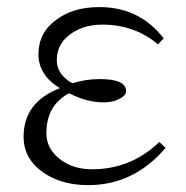

<svg xmlns="http://www.w3.org/2000/svg" viewBox="-20 -520 540 556"><path d="M459.5 -91.8Q367.7 16.1 235.4 16.1Q164.6 16.1 114.3 -14.6Q48.3 -55.2 48.3 -124Q48.3 -224.1 153.3 -264.6Q91.3 -302.7 91.3 -362.8Q91.3 -425.3 142.6 -462.4Q191.4 -499.5 267.6 -499.5Q384.3 -499.5 454.1 -408.7L437.5 -391.6Q369.6 -448.7 276.4 -448.7Q210.9 -448.7 170.4 -409.7Q144.5 -383.8 144.5 -345.7Q144.5 -304.2 189.5 -278.8Q228.5 -291 269 -291Q345.2 -291 345.2 -255.9Q345.2 -247.1 335.4 -239.7Q313.5 -223.6 280.3 -223.6Q231 -223.6 180.2 -250Q114.3 -215.3 114.3 -133.8Q114.3 -93.8 146.5 -64.9Q186 -29.8 246.1 -29.8Q359.4 -29.8 441.4 -108.9Z"/></svg>

Font: I.MingCP
Style: Regular
Weight: 400
Designer: I.Font Project
Version: Version 8.000; Sep 06, 2022